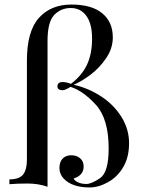

<svg xmlns="http://www.w3.org/2000/svg" viewBox="-20 -802 624 836"><path d="M230 -425.8Q230 -444.8 252.9 -444.8Q268.1 -444.8 289.1 -437Q338.4 -475.1 359.6 -522Q380.9 -568.8 380.9 -633.8Q380.9 -698.7 356 -732.9Q331.1 -767.1 288.1 -767.1Q245.1 -767.1 216.1 -736.8Q187 -706.5 187 -624V11.2Q147.5 -2.9 100.1 -2.9Q52.7 -2.9 21 0V-21Q63.5 -21 80.3 -41.7Q97.2 -62.5 97.2 -108.9V-538.1Q97.2 -666 149.4 -724.1Q201.7 -782.2 290.5 -782.2Q379.4 -782.2 425.3 -744.1Q471.2 -706.1 471.2 -639.2Q471.2 -591.3 442.1 -548.6Q413.1 -505.9 373.3 -476.1Q333.5 -446.3 300.8 -433.1Q366.2 -418 421.1 -381.8Q476.1 -345.7 509 -292.5Q542 -239.3 542 -178.7Q542 -118.2 517.1 -75.2Q492.2 -32.2 450.7 -9Q409.2 14.2 370.6 14.2Q332 14.2 304 4.6Q275.9 -4.9 257.3 -24.4Q238.8 -43.9 238.8 -70.3Q238.8 -96.7 252.7 -111.3Q266.6 -126 290 -126Q313.5 -126 328.9 -112.8Q344.2 -99.6 344.2 -77.1Q344.2 -38.6 300.8 -24.9Q304.2 -15.6 319.3 -8.3Q334.5 -1 356.4 -1Q378.4 -1 415.8 -26.4Q453.1 -51.8 453.1 -155.8Q453.1 -284.7 397.5 -345.7Q341.8 -406.7 287.1 -423.8Q263.7 -409.2 252.9 -409.2Q230.5 -409.2 230 -425.8Z"/></svg>

Font: PlayfairDisplay-Regular
Style: Regular
Weight: 400
Designer: Claus Eggers Sørensen
Foundry: Claus Eggers Sørensen
Version: Version 1.002;PS 001.002;hotconv 1.0.70;makeotf.lib2.5.58329